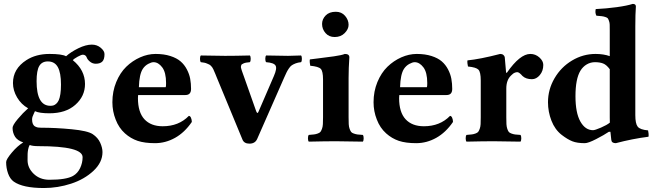

<svg xmlns="http://www.w3.org/2000/svg" viewBox="-20 -718 3329 976"><path d="M290 -288.1Q290 -348.1 273.9 -377Q257.8 -405.8 223.1 -405.8Q193.4 -405.8 179.7 -382.8Q166 -359.9 166 -305.2Q166 -180.2 235.8 -180.2Q244.6 -180.2 251.5 -182.1Q258.3 -184.1 265.9 -190.7Q273.4 -197.3 278.6 -208.5Q283.7 -219.7 286.9 -240Q290 -260.3 290 -288.1ZM174.8 24.9Q145.5 24.9 130.9 19Q125.5 28.3 123 41.7Q120.6 55.2 120.4 64.2Q120.1 73.2 120.1 96.2Q120.1 135.7 151.6 165.8Q183.1 195.8 231 195.8Q316.4 195.8 351.1 176.3Q374.5 163.1 387.2 136.7Q399.9 109.9 399.9 81.1Q399.9 24.9 174.8 24.9ZM466.8 -394Q449.7 -394 436.5 -405.3Q423.3 -416.5 419.9 -428.2Q414.1 -439.9 400.9 -439.9Q393.6 -439.9 374.8 -429.7Q356 -419.4 350.1 -412.1Q412.1 -361.8 412.1 -291Q412.1 -228.5 362.8 -185.1Q314.5 -142.1 231 -142.1Q180.7 -142.1 157.7 -152.8Q156.7 -149.9 152.3 -141.1Q147.9 -132.3 145.5 -125.2Q143.1 -118.2 143.1 -110.8Q143.1 -96.7 147.2 -87.6Q151.4 -78.6 159.2 -74.7Q167 -70.8 173.1 -69.8Q179.2 -68.8 188 -68.8Q263.2 -68.8 344.2 -61Q425.3 -53.2 451.2 -36.1Q478 -18.1 489.5 7.8Q501 33.7 501 55.2Q501 107.4 455.1 150.4Q409.2 193.4 341.6 215.6Q273.9 237.8 203.1 237.8Q96.2 237.8 49.8 205.1Q30.8 191.4 21 163.8Q11.2 136.2 11.2 106Q11.2 92.3 39.6 58.3Q67.9 24.4 98.1 5.9Q69.8 -3.4 57.1 -22Q43.9 -42.5 43.9 -67.9Q43.9 -81.5 70.3 -113Q96.7 -144.5 123 -167.5Q87.9 -187 66.9 -222.7Q45.9 -258.3 45.9 -295.9Q45.9 -368.2 113.8 -412.1Q162.6 -443.8 231.9 -443.8Q294.4 -443.8 315.9 -432.1Q340.3 -454.1 378.4 -472.7Q416.5 -491.2 446.8 -491.2Q473.1 -491.2 492.2 -475.1Q511.2 -459 511.2 -442.9Q511.2 -416 500 -405Q488.8 -394 466.8 -394Z M686 -274.9H822.3Q824.2 -276.9 824.2 -295.9Q824.2 -350.1 804.4 -376Q784.7 -401.9 760.3 -401.9Q749.5 -401.9 733.2 -393.1Q716.8 -384.3 706.1 -368.2Q688 -340.8 686 -274.9ZM939.9 -128.9Q946.8 -128.9 950.9 -119.1Q955.1 -109.4 955.1 -98.1Q918.5 -44.4 869.9 -17.3Q821.3 9.8 768.1 9.8Q715.3 9.8 679.7 -2Q644 -14.2 615.2 -40Q584 -67.9 567.9 -110.4Q551.3 -152.3 551.3 -198.2Q551.3 -253.4 570.8 -300.8Q590.3 -348.1 621.8 -378.7Q653.3 -409.2 692.4 -426.5Q731.4 -443.8 771 -443.8Q813.5 -443.8 845.9 -433.3Q878.4 -422.9 897.9 -406Q917.5 -389.2 929.9 -365.2Q942.4 -341.3 946.8 -317.4Q951.2 -293.5 951.2 -266.1Q951.2 -234.9 922.4 -234.9H682.1Q682.1 -232.4 681.6 -227.5Q681.2 -222.7 681.2 -219.2Q681.2 -147.5 714.1 -111.8Q747.1 -76.2 807.1 -76.2Q888.7 -76.2 939.9 -128.9Z M1333 -401.9Q1328.6 -406.2 1328.6 -418.9Q1328.6 -431.6 1333 -436Q1407.2 -434.1 1444.3 -434.1Q1466.3 -434.1 1510.3 -436Q1514.6 -431.6 1514.6 -418.9Q1514.6 -406.2 1510.3 -401.9Q1494.6 -400.4 1482.7 -395.8Q1470.7 -391.1 1463.1 -386Q1455.6 -380.9 1448 -369.4Q1440.4 -357.9 1436.5 -349.6L1424.8 -324.2L1287.1 -11.2Q1276.4 12.2 1248 12.2Q1220.7 12.2 1212.4 -8.8L1081.5 -325.2L1075.2 -340.8Q1070.8 -351.6 1069.3 -354.5L1064.5 -365.7Q1060.5 -373.5 1058.6 -376L1051.8 -383.8Q1046.9 -388.7 1042.7 -390.4Q1038.6 -392.1 1032.2 -395Q1025.9 -397.9 1018.3 -399.4Q1010.7 -400.9 1001 -401.9Q996.6 -406.2 996.6 -418.9Q996.6 -431.6 1001 -436Q1075.2 -434.1 1124 -434.1Q1175.8 -434.1 1250 -436Q1254.4 -431.6 1254.4 -418.9Q1254.4 -406.2 1250 -401.9Q1239.7 -400.9 1231.9 -399.7Q1224.1 -398.4 1218.8 -396L1210.4 -391.6Q1207 -390.1 1206.1 -385.7Q1205.1 -381.3 1204.6 -378.9Q1204.1 -376.5 1206.1 -369.6Q1208 -362.8 1209.2 -359.1Q1210.4 -355.5 1213.9 -345.7L1219.2 -331.1L1282.2 -152.8Q1284.7 -146.5 1287.1 -144.3Q1289.6 -142.1 1293 -147.9L1372.1 -331.1Q1389.2 -370.1 1380.9 -384.3Q1373 -398.9 1333 -401.9Z M1752 -122.1Q1752 -100.6 1752.7 -86.9Q1753.4 -73.2 1757.3 -62.7Q1761.2 -52.2 1764.9 -47.4Q1768.6 -42.5 1778.6 -39.1Q1788.6 -35.6 1797.4 -34.4Q1806.2 -33.2 1824.2 -32.2Q1828.6 -27.8 1828.6 -15.1Q1828.6 -2.4 1824.2 2Q1738.3 0 1687 0Q1633.8 0 1549.8 2Q1545.4 -2.4 1545.4 -15.1Q1545.4 -27.8 1549.8 -32.2Q1568.4 -33.7 1576.7 -34.7Q1585 -35.6 1595.2 -39.3Q1605.5 -43 1609.1 -47.9Q1612.8 -52.7 1616.7 -63Q1620.6 -73.2 1621.3 -86.9Q1622.1 -100.6 1622.1 -122.1V-314Q1622.1 -356 1610.6 -367.9Q1599.1 -379.9 1557.1 -383.8Q1555.7 -388.7 1554.7 -399.9Q1553.7 -411.1 1555.2 -416Q1568.8 -418 1596.4 -421.1Q1624 -424.3 1640.1 -426.8L1677.2 -431.6Q1697.3 -434.6 1710.9 -437.5Q1724.6 -440.4 1732.9 -443.8Q1755.9 -443.8 1755.9 -426.8Q1752 -371.1 1752 -321.3ZM1617.2 -596.2Q1617.2 -620.6 1635.5 -639.4Q1653.8 -658.2 1687 -658.2Q1716.3 -658.2 1734.1 -637.5Q1752 -616.7 1752 -591.8Q1752 -569.8 1732.2 -549.8Q1712.4 -529.8 1681.2 -529.8Q1652.3 -529.8 1634.8 -549.8Q1617.2 -569.8 1617.2 -596.2Z M2013.7 -274.9H2149.9Q2151.9 -276.9 2151.9 -295.9Q2151.9 -350.1 2132.1 -376Q2112.3 -401.9 2087.9 -401.9Q2077.1 -401.9 2060.8 -393.1Q2044.4 -384.3 2033.7 -368.2Q2015.6 -340.8 2013.7 -274.9ZM2267.6 -128.9Q2274.4 -128.9 2278.6 -119.1Q2282.7 -109.4 2282.7 -98.1Q2246.1 -44.4 2197.5 -17.3Q2148.9 9.8 2095.7 9.8Q2043 9.8 2007.3 -2Q1971.7 -14.2 1942.9 -40Q1911.6 -67.9 1895.5 -110.4Q1878.9 -152.3 1878.9 -198.2Q1878.9 -253.4 1898.4 -300.8Q1918 -348.1 1949.5 -378.7Q1981 -409.2 2020 -426.5Q2059.1 -443.8 2098.6 -443.8Q2141.1 -443.8 2173.6 -433.3Q2206.1 -422.9 2225.6 -406Q2245.1 -389.2 2257.6 -365.2Q2270 -341.3 2274.4 -317.4Q2278.8 -293.5 2278.8 -266.1Q2278.8 -234.9 2250 -234.9H2009.8Q2009.8 -232.4 2009.3 -227.5Q2008.8 -222.7 2008.8 -219.2Q2008.8 -147.5 2041.7 -111.8Q2074.7 -76.2 2134.8 -76.2Q2216.3 -76.2 2267.6 -128.9Z M2553.7 -268.1V-122.1Q2553.7 -100.6 2554.4 -86.9Q2555.2 -73.2 2558.8 -62.7Q2562.5 -52.2 2566.4 -47.4Q2570.3 -42.5 2580.1 -39.1Q2589.8 -35.6 2598.6 -34.4Q2607.4 -33.2 2625.5 -32.2Q2629.9 -27.8 2629.9 -15.1Q2629.9 -2.4 2625.5 2Q2539.6 0 2488.8 0Q2435.5 0 2351.6 2Q2347.2 -2.4 2347.2 -15.1Q2347.2 -27.8 2351.6 -32.2Q2370.1 -33.7 2378.4 -34.7Q2386.7 -35.6 2397 -39.3Q2407.2 -43 2410.9 -47.9Q2414.6 -52.7 2418.5 -63Q2422.4 -73.2 2423.1 -86.9Q2423.8 -100.6 2423.8 -122.1V-309.1Q2423.8 -351.6 2412.1 -363.8Q2400.4 -376 2358.9 -379.9Q2357.4 -384.8 2356.2 -395.5Q2355 -406.2 2356.4 -411.1Q2418.9 -417 2522.5 -443.8Q2532.7 -443.8 2538.8 -438.7Q2544.9 -433.6 2545.9 -426.8Q2550.8 -377.9 2552.7 -348.1H2556.6Q2623 -443.8 2675.8 -443.8Q2702.1 -443.8 2721.9 -426Q2741.7 -408.2 2741.7 -388.2Q2741.7 -357.4 2724.1 -336.4Q2706.5 -315.4 2684.1 -315.4Q2653.3 -315.4 2635.7 -332L2629.4 -338.9Q2624 -343.8 2622.1 -345.5Q2620.1 -347.2 2616.5 -349.1Q2612.8 -351.1 2609.4 -351.1Q2602.5 -351.1 2596.2 -348.1Q2589.8 -345.2 2587.4 -342.8L2577.6 -334Q2553.7 -311 2553.7 -268.1Z M3080.1 -94.7Q3079.6 -103.5 3079.6 -120.1V-366.2Q3063 -388.7 3045.9 -395.3Q3028.8 -401.9 3004.4 -401.9Q2981.9 -401.9 2962.6 -390.6Q2943.4 -379.4 2930.7 -358.9Q2905.3 -317.4 2905.3 -229Q2905.3 -144.5 2930.2 -100.3Q2955.1 -56.2 2994.6 -56.2Q3004.4 -56.2 3034.9 -69.3Q3065.4 -82.5 3080.1 -94.7ZM3083 -47.9H3074.7Q3050.8 -31.7 3010.5 -11Q2970.2 9.8 2952.6 9.8Q2913.6 9.8 2889.4 0.2Q2865.2 -9.3 2835.4 -32.2Q2800.8 -59.1 2783.2 -104.5Q2765.6 -149.9 2765.6 -198.2Q2765.6 -263.2 2798.8 -320.1Q2832 -377 2887.9 -410.4Q2943.8 -443.8 3007.3 -443.8Q3048.3 -443.8 3079.6 -432.6V-563Q3079.6 -582 3079.3 -592.3Q3079.1 -602.5 3075.7 -611.8Q3072.3 -621.1 3069.6 -624.8Q3066.9 -628.4 3057.1 -631.6Q3047.4 -634.8 3038.8 -635.7Q3030.3 -636.7 3011.7 -638.2Q3003.9 -652.8 3008.3 -671.9Q3061.5 -674.3 3115 -681.6Q3168.5 -689 3196.3 -698.2Q3212.4 -698.2 3212.4 -685.1Q3209.5 -647.9 3209.5 -583V-132.8Q3209.5 -89.4 3221.7 -74Q3233.9 -58.6 3274.4 -55.2Q3275.9 -50.3 3276.9 -39.1Q3277.8 -27.8 3276.4 -22.9Q3195.3 -12.7 3110.4 9.8Q3088.9 9.8 3087.4 -6.8Q3085 -24.4 3083 -47.9Z"/></svg>

Font: Linux Libertine G
Style: Bold
Weight: 700
Designer: Philipp H. Poll
Foundry: Philipp H. Poll
Version: Version 5.0.3